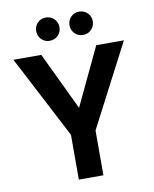

<svg xmlns="http://www.w3.org/2000/svg" viewBox="-96 -967 831 1039"><g transform="rotate(-10 319.5 -447.5)"><path d="M252 0V-246L16 -700H169L323 -377H318L471 -700H623L387 -246V0ZM227 -767Q201 -767 182.5 -785.5Q164 -804 164 -831Q164 -858 182.5 -876.5Q201 -895 227 -895Q255 -895 273.5 -876.5Q292 -858 292 -831Q292 -804 273.5 -785.5Q255 -767 227 -767ZM411 -767Q384 -767 365.5 -785.5Q347 -804 347 -831Q347 -858 365.5 -876.5Q384 -895 411 -895Q438 -895 456.5 -876.5Q475 -858 475 -831Q475 -804 456.5 -785.5Q438 -767 411 -767Z"/></g></svg>

Font: DM Sans 10pt
Style: Bold
Weight: 700
Version: Version 4.004;gftools[0.9.30]